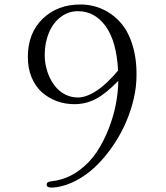

<svg xmlns="http://www.w3.org/2000/svg" viewBox="-20 -750 740 855"><path d="M104 -496.1Q104 -602.5 169.9 -666.3Q235.8 -730 337.9 -730Q391.1 -730 437.5 -708.7Q483.9 -687.5 519.3 -646.5Q554.7 -605.5 573.2 -538.3Q591.8 -471.2 586.9 -386.2Q584 -338.4 569.3 -285.9Q554.7 -233.4 531 -183.8Q507.3 -134.3 474.1 -88.1Q440.9 -42 403.1 -6.3Q365.2 29.3 320.1 53.5Q274.9 77.6 229 84Q188 89.4 188 73.2Q188 68.4 189.5 65.4Q190.9 62.5 195.1 60.8Q199.2 59.1 202.6 58.3Q206.1 57.6 214.8 56.4Q223.6 55.2 229 54.2Q284.7 43.9 331.8 9.3Q378.9 -25.4 410.2 -72.3Q441.4 -119.1 463.6 -175.8Q485.8 -232.4 496.1 -286.6Q506.3 -340.8 506.8 -390.1Q452.1 -333.5 407.5 -309.8Q362.8 -286.1 311 -286.1Q269.5 -286.1 232.7 -299.8Q195.8 -313.5 166.7 -339.1Q137.7 -364.7 120.8 -405.3Q104 -445.8 104 -496.1ZM179.2 -508.8Q178.7 -481.9 184.6 -454.6Q190.4 -427.2 202.6 -402.3Q214.8 -377.4 232.2 -358.2Q249.5 -338.9 274.2 -327.4Q298.8 -315.9 327.1 -315.9Q364.3 -315.9 410.4 -346.2Q456.5 -376.5 505.9 -436Q499 -566.4 450.4 -633.3Q401.9 -700.2 327.1 -700.2Q283.7 -700.2 249.5 -673.6Q215.3 -647 197.5 -603.5Q179.7 -560.1 179.2 -508.8Z"/></svg>

Font: Director Light
Style: Regular
Weight: 100
Designer: Ange Degheest & May Jolivet & Justine Herbel
Foundry: Velvetyne Type Foundry
Version: Version 1.000;FEAKit 1.0